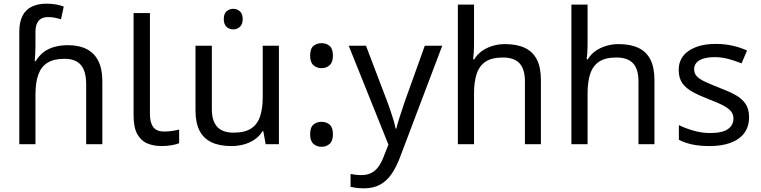

<svg xmlns="http://www.w3.org/2000/svg" viewBox="-20 -785 4142 1045"><path d="M85 -611Q85 -665 102.5 -699Q120 -733 153.5 -749Q187 -765 233 -765Q262 -765 286.5 -760.5Q311 -756 327 -749L312 -680Q296 -685 278.5 -688.5Q261 -692 241 -692Q207 -692 190 -671.5Q173 -651 173 -613V-535Q173 -513 171.5 -488Q170 -463 169 -452H174Q193 -483 218.5 -502Q244 -521 277 -530Q310 -539 350 -539Q410 -539 451.5 -518Q493 -497 515 -453.5Q537 -410 537 -343V0H449V-326Q449 -398 420 -431.5Q391 -465 331 -465Q273 -465 238.5 -443.5Q204 -422 188.5 -379Q173 -336 173 -271V0H85Z M860 10Q816 10 781.5 -4.5Q747 -19 727 -55.5Q707 -92 707 -157V-714H796V-165Q796 -117 814.5 -93Q833 -69 873 -69Q895 -69 918.5 -72.5Q942 -76 955 -80V-6Q941 1 913.5 5.5Q886 10 860 10Z M1250 -737Q1270 -737 1285.5 -723.5Q1301 -710 1301 -681Q1301 -653 1285.5 -639Q1270 -625 1250 -625Q1228 -625 1213 -639Q1198 -653 1198 -681Q1198 -710 1213 -723.5Q1228 -737 1250 -737ZM1498 -536V0H1426L1413 -71H1409Q1392 -43 1365 -25Q1338 -7 1306 1.5Q1274 10 1239 10Q1175 10 1131.5 -10.5Q1088 -31 1066 -74Q1044 -117 1044 -185V-536H1133V-191Q1133 -127 1162 -95Q1191 -63 1252 -63Q1312 -63 1346.5 -85.5Q1381 -108 1395.5 -151.5Q1410 -195 1410 -257V-536Z M1730 -414Q1704 -414 1686 -430Q1668 -446 1668 -482Q1668 -520 1686 -535Q1704 -550 1730 -550Q1756 -550 1774 -535Q1792 -520 1792 -482Q1792 -446 1774 -430Q1756 -414 1730 -414ZM1730 14Q1704 14 1686 -2Q1668 -18 1668 -54Q1668 -92 1686 -107Q1704 -122 1730 -122Q1756 -122 1774 -107Q1792 -92 1792 -54Q1792 -18 1774 -2Q1756 14 1730 14Z M1878 -536H1972L2088 -231Q2098 -204 2106.5 -179Q2115 -154 2122 -130.5Q2129 -107 2133 -85H2137Q2143 -110 2156 -150.5Q2169 -191 2183 -232L2292 -536H2387L2156 74Q2137 124 2111.5 161.5Q2086 199 2049.5 219.5Q2013 240 1961 240Q1937 240 1919 237.5Q1901 235 1888 232V162Q1899 164 1914.5 166Q1930 168 1947 168Q1978 168 2000.5 156.5Q2023 145 2039 123.5Q2055 102 2066 73L2094 2Z M2560 -537Q2560 -518 2558.5 -498Q2557 -478 2555 -462H2561Q2578 -490 2604 -508Q2630 -526 2662 -535.5Q2694 -545 2728 -545Q2793 -545 2836.5 -524.5Q2880 -504 2902 -461Q2924 -418 2924 -349V0H2837V-343Q2837 -408 2808 -440Q2779 -472 2717 -472Q2657 -472 2623 -449.5Q2589 -427 2574.5 -383.5Q2560 -340 2560 -277V0H2472V-760H2560Z M3178 -537Q3178 -518 3176.5 -498Q3175 -478 3173 -462H3179Q3196 -490 3222 -508Q3248 -526 3280 -535.5Q3312 -545 3346 -545Q3411 -545 3454.5 -524.5Q3498 -504 3520 -461Q3542 -418 3542 -349V0H3455V-343Q3455 -408 3426 -440Q3397 -472 3335 -472Q3275 -472 3241 -449.5Q3207 -427 3192.5 -383.5Q3178 -340 3178 -277V0H3090V-760H3178Z M4057 -148Q4057 -96 4031 -61Q4005 -26 3957 -8Q3909 10 3843 10Q3787 10 3746.5 1Q3706 -8 3675 -24V-104Q3707 -88 3752.5 -74.5Q3798 -61 3845 -61Q3912 -61 3942 -82.5Q3972 -104 3972 -140Q3972 -160 3961 -176Q3950 -192 3921.5 -208Q3893 -224 3840 -244Q3788 -264 3751 -284Q3714 -304 3694 -332Q3674 -360 3674 -404Q3674 -472 3729.5 -509Q3785 -546 3875 -546Q3924 -546 3966.5 -536.5Q4009 -527 4046 -510L4016 -440Q3982 -454 3945 -464Q3908 -474 3869 -474Q3815 -474 3786.5 -456.5Q3758 -439 3758 -409Q3758 -387 3771 -371.5Q3784 -356 3814.5 -341.5Q3845 -327 3896 -307Q3947 -288 3983 -268Q4019 -248 4038 -219.5Q4057 -191 4057 -148Z"/></svg>

Font: hexuhindi05
Style: Book
Weight: 400
Designer: Jelle Bosma - Monotype Design Team
Foundry: Monotype Imaging Inc.
Version: Version 2.003